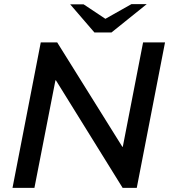

<svg xmlns="http://www.w3.org/2000/svg" viewBox="-20 -904 816 924"><path d="M40.2 0 176.2 -700H255.2L568.9 -197.4H570.9L668.6 -700H774.2L638.2 0H570.1L249.1 -517.5H246.8L145.7 0ZM434.4 -747.7 463.7 -800.2 612.3 -884H686L516.5 -747.7ZM434.4 -747.7 317.7 -883.2H382.2L508.6 -799.2L516.5 -747.7Z"/></svg>

Font: REM Medium
Style: Italic
Weight: 500
Italic angle: -11°
Designer: Octavio Pardo
Foundry: Ashler Design
Version: Version 1.005;gftools[0.9.28]